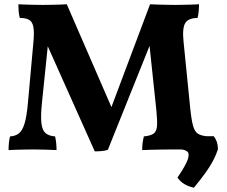

<svg xmlns="http://www.w3.org/2000/svg" viewBox="-20 -699 1060 898"><path d="M423.2 9 187 -519.2H207.2L176.2 -218Q169.6 -154.8 173.8 -121.8Q178 -88.8 193.6 -75.9Q209.2 -63 237.6 -61Q241.2 -46.8 242.8 -29.9Q244.4 -13 244.4 3Q225.8 2 194.7 1Q163.6 0 135.6 0Q117 0 94.5 0.5Q72 1 51.6 1.5Q31.2 2 20 3Q20 -13 21.6 -29.9Q23.2 -46.8 26.8 -61Q52.8 -62.4 69.1 -75.8Q85.4 -89.2 95.3 -122.8Q105.2 -156.4 110.8 -219.2L136.8 -508Q140.4 -550.8 135.8 -574.2Q131.2 -597.6 116 -606.3Q100.8 -615 72.8 -615Q68.6 -629.8 67.3 -645.4Q66 -661 66 -679Q79 -678 100.4 -677.5Q121.8 -677 143.7 -676.5Q165.6 -676 180.4 -676Q195.2 -676 217.3 -676.5Q239.4 -677 260.3 -677.5Q281.2 -678 292.4 -679L517.8 -160H486.8L681.8 -679Q697 -678 719.2 -677.5Q741.4 -677 763 -676.5Q784.6 -676 799.4 -676Q814.2 -676 834.8 -676.5Q855.4 -677 876 -677.5Q896.6 -678 910.8 -679Q910.8 -662 909.2 -645.2Q907.6 -628.4 904 -615Q862.4 -615 847.1 -592.1Q831.8 -569.2 838.4 -505L869.6 -193.8Q875.2 -138.4 882.9 -111Q890.6 -83.6 905.1 -74.1Q919.6 -64.6 945 -62Q948.6 -47.4 949.9 -31.1Q951.2 -14.8 951.2 3Q940.4 2 920 1.5Q899.6 1 874.7 0.5Q849.8 0 826.2 0Q802.6 0 786.2 0Q764 0 736.6 0.5Q709.2 1 684.1 1.5Q659 2 645 3Q645 -15.6 647.1 -30.9Q649.2 -46.2 652.8 -61Q683.6 -64 697.8 -73.7Q712 -83.4 714.2 -108.3Q716.4 -133.2 711.4 -182L675.8 -519H693.4L484.6 1.4Q473.2 6 456 7.5Q438.8 9 423.2 9ZM886.8 179Q859.8 172.8 841 161.1Q822.2 149.4 810 131.4Q847 77.4 857.5 48.7Q868 20 855.6 9.5Q843.2 -1 812.6 -1V-62H979.4Q999.4 -37 999.4 -1Q991 24.8 977.6 50.8Q964.2 76.8 942.3 107.4Q920.4 138 886.8 179Z"/></svg>

Font: Vollkorn
Style: Regular
Weight: 400
Designer: Friedrich Althausen
Foundry: Friedrich Althausen
Version: Version 4.104